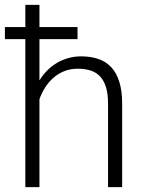

<svg xmlns="http://www.w3.org/2000/svg" viewBox="-28 -770 605 790"><path d="M291 -608.9H134.3V-439Q147.9 -461.4 166 -479.7Q184.1 -498 205.8 -511Q227.5 -523.9 252.7 -531Q277.8 -538.1 306.2 -538.1Q345.7 -538.1 377 -527.3Q408.2 -516.6 429.9 -493.2Q451.7 -469.7 463.1 -432.9Q474.6 -396 474.6 -343.8V0H416.5V-344.2Q416.5 -385.3 407.7 -412.6Q398.9 -439.9 382.8 -456.5Q366.7 -473.1 343.5 -480.2Q320.3 -487.3 292 -487.3Q260.7 -487.3 235.4 -476.8Q210 -466.3 190.4 -448.7Q170.9 -431.2 156.7 -408.4Q142.6 -385.7 134.3 -361.8V0H76.2V-608.9H-7.8V-658.7H76.2V-750H134.3V-658.7H291Z"/></svg>

Font: Melbourne
Style: Light
Weight: 300
Designer: Google
Version: Version 2.000980; 2014